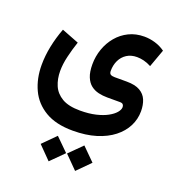

<svg xmlns="http://www.w3.org/2000/svg" viewBox="-154 -535 1027 1121"><g transform="rotate(20 360.0 25.0)"><path d="M438.8 304.1 359.8 382.8 438.8 462.5 518 382.8ZM274.3 304.1 195.9 382.8 274.3 462.5 354.1 382.8ZM344.9 246.3Q426.1 246.3 488.7 227.1Q551.3 207.8 594.2 174.1Q637.2 140.3 659.4 96.6Q681.5 52.8 681.5 3.6Q681.5 -35.4 669 -65.8Q656.4 -96.2 626.4 -113.5Q596.3 -130.9 543.5 -130.9H469Q451.9 -130.9 443.2 -136.4Q434.5 -141.9 434.5 -157.5Q434.5 -194 448.5 -223.1Q462.5 -252.2 489 -269.2Q515.4 -286.1 552.2 -286.1Q572.2 -286.1 594.5 -280.8Q616.9 -275.4 641 -262.5L680.9 -372.8Q651.7 -393.6 618.3 -403.3Q585 -413.1 551.7 -413.1Q498.7 -413.1 456.1 -392.2Q413.4 -371.3 383.2 -335.1Q352.9 -298.9 336.8 -253.1Q320.6 -207.3 320.6 -157.2Q320.6 -109.8 332.9 -79.8Q345.1 -49.8 366.1 -33.4Q387.1 -17.1 413.6 -11Q440 -4.9 468.3 -4.9H547.4Q561.5 -4.9 566.8 1.6Q572.2 8.1 572.2 17.6Q572.2 33.5 557.1 51.6Q542 69.6 513.1 85.5Q484.2 101.5 441.9 111.5Q399.6 121.5 344.9 121.5Q273.4 121.5 232.5 97.4Q191.6 73.2 174.4 32.9Q157.2 -7.5 157.2 -56.2Q157.2 -99.4 168.8 -148.2Q180.3 -197.1 197.1 -246.7L90.1 -288.2Q67.8 -229.4 55.6 -169.4Q43.4 -109.4 43.4 -52.9Q43.4 31.3 74.8 99.1Q106.2 166.8 173 206.5Q239.7 246.3 344.9 246.3Z"/></g></svg>

Font: Vazirmatn
Style: Regular
Weight: 400
Designer: Saber Rastikerdar
Foundry: Saber Rastikerdar
Version: Version 33.003;September 2, 2022;FontCreator 14.0.0.2862 64-